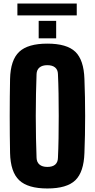

<svg xmlns="http://www.w3.org/2000/svg" viewBox="-20 -1057 536 1087"><path d="M248 10Q138 10 88.8 -36.5Q39.5 -83 37 -191Q36 -240 35.5 -293Q35 -346 35 -400.5Q35 -455 35.5 -508Q36 -561 37 -610Q39.5 -717.5 88.8 -763.8Q138 -810 248 -810Q358.5 -810 406.5 -763.8Q454.5 -717.5 458 -610Q460 -560 461 -507Q462 -454 462 -399.8Q462 -345.5 461 -292.8Q460 -240 458 -191Q454.5 -83 406.5 -36.5Q358.5 10 248 10ZM248 -112Q277.5 -112 292.5 -125.2Q307.5 -138.5 308 -163Q310.5 -214 311.5 -275Q312.5 -336 312.5 -400.5Q312.5 -465 311.5 -526Q310.5 -587 308 -638Q307.5 -662 292 -675Q276.5 -688 248 -688Q219.5 -688 203.8 -675Q188 -662 187 -638Q185 -587 183.8 -526Q182.5 -465 182.5 -400.5Q182.5 -336 183.8 -275Q185 -214 187 -163Q188 -138.5 203.8 -125.2Q219.5 -112 248 -112ZM199 -840V-939H298V-840ZM78.5 -1037H414.5V-970H78.5Z"/></svg>

Font: Big Shoulders Display Thin Black
Style: Regular
Weight: 900
Version: Version 2.002